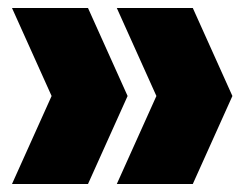

<svg xmlns="http://www.w3.org/2000/svg" viewBox="-20 -525 631 480"><path d="M10 -65 109 -285 10 -505H200L299 -285L200 -65ZM272 -65 371 -285 272 -505H462L561 -285L462 -65Z"/></svg>

Font: Encode Sans Condensed Black
Style: Regular
Weight: 900
Width: 3
Designer: Multiple Designers
Foundry: Impallari Type
Version: Version 3.000; ttfautohint (v1.8.3) -l 8 -r 50 -G 200 -x 14 